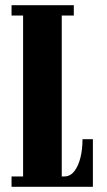

<svg xmlns="http://www.w3.org/2000/svg" viewBox="-20 -720 412 740"><path d="M24.5 0V-40H69V-660H24.5V-700H264.5V-660H218V-40H228Q250.5 -40 266 -59.5Q281.5 -79 289.8 -111.5Q298 -144 298 -183.5H338V0Z"/></svg>

Font: Imbue Thin 10pt Black
Style: Regular
Weight: 900
Version: Version 1.102